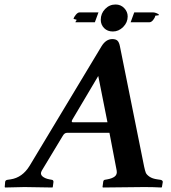

<svg xmlns="http://www.w3.org/2000/svg" viewBox="-20 -832 759 854"><path d="M577.1 -776.9H661.1Q668 -776.9 677.5 -772.9Q687 -769 687 -765.1Q687 -764.2 679.2 -763.2L670.9 -762.2Q668.9 -752.4 660.9 -742.7Q652.8 -732.9 644 -732.9H561ZM401.9 -732.9H316.9Q313.5 -732.9 317.9 -738.3Q320.8 -741.7 320.8 -744.1L314 -746.1L307.1 -748Q309.1 -756.8 317.6 -766.8Q326.2 -776.9 334 -776.9H418ZM428.2 -744.1Q428.2 -772 447.5 -792Q466.8 -812 494.1 -812Q517.1 -812 532.5 -795.9Q547.9 -779.8 547.9 -758.8Q547.9 -731.9 527.8 -711.9Q507.8 -691.9 481.9 -691.9Q458 -691.9 443.1 -707Q428.2 -722.2 428.2 -744.1ZM304.2 -288.1H458Q453.1 -315.9 417 -494.1L301.8 -299.8Q295.4 -288.1 304.2 -288.1ZM621.1 -90.8Q625 -72.8 628.4 -64Q631.8 -55.2 645 -46.1Q658.2 -37.1 680.2 -34.2L693.8 -32.2Q703.6 -30.3 704.1 -22.9L700.2 0L698.2 2Q661.1 0 622.1 0L438 2L436 0L439 -22.9Q439.9 -30.8 445.8 -32.2L457 -34.2Q479 -38.1 490.5 -47.1Q502 -56.2 499 -73.2L466.8 -241.2H277.8Q266.6 -241.2 258.8 -227.1L166 -73.2Q157.2 -58.1 168.2 -48.1Q179.2 -38.1 200.2 -34.2L210.9 -32.2Q217.8 -31.2 217.8 -22.9L214.8 0L212.9 2Q125 0 88.9 0L2.9 2L1 0L2.9 -22.9Q3.9 -30.8 13.2 -32.2L26.9 -34.2Q79.6 -42 111.8 -94.7L432.1 -627Q451.2 -657.7 479 -658.2Q495.1 -658.2 502.4 -651.1Q509.8 -644 513.2 -627Z"/></svg>

Font: Linux Libertine
Style: Semibold Italic
Weight: 600
Italic angle: -11.5°
Designer: Philipp H. Poll
Foundry: Philipp H. Poll
Version: Version 5.1.2 ; ttfautohint (v0.9)